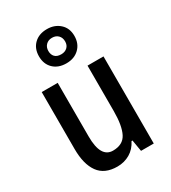

<svg xmlns="http://www.w3.org/2000/svg" viewBox="-200 -920 917 1031"><g transform="rotate(-30 258.5 -404.5)"><path d="M449 -540V0H370L358 -71H352Q332 -31 297 -10.5Q262 10 219 10Q140 10 103 -41.5Q66 -93 66 -187V-540H165V-207Q165 -76 241 -76Q303 -76 326.5 -122Q350 -168 350 -259V-540ZM259 -607Q209 -607 179 -636Q149 -665 149 -713Q149 -761 179 -790Q209 -819 259 -819Q306 -819 337.5 -790.5Q369 -762 369 -714Q369 -666 338.5 -636.5Q308 -607 259 -607ZM259 -663Q282 -663 296.5 -676.5Q311 -690 311 -713Q311 -736 297 -750.5Q283 -765 259 -765Q236 -765 221.5 -750.5Q207 -736 207 -713Q207 -690 220 -676.5Q233 -663 259 -663Z"/></g></svg>

Font: Noto Sans Arabic UI Cn Md
Style: Regular
Weight: 500
Width: 3
Designer: Monotype Design Team, Nadine Chahine and Nizar Qandah
Foundry: Monotype Imaging Inc.
Version: Version 2.010; ttfautohint (v1.8.4.7-5d5b)